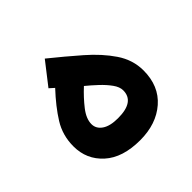

<svg xmlns="http://www.w3.org/2000/svg" viewBox="-127 -609 735 735"><g transform="rotate(-45 240.5 -241.5)"><path d="M151.9 -374 132.8 -391.1 203.1 -481.4Q263.7 -432.6 317.4 -385.7Q371.1 -338.9 404.8 -289.1Q438.5 -239.3 438.5 -182.1Q438.5 -98.1 383.3 -50Q328.1 -2 240.7 -2Q146 -2 94.5 -48.6Q43 -95.2 43 -166Q43 -225.6 73 -273.7Q103 -321.8 151.9 -374ZM329.6 -183.1Q329.6 -201.7 314.7 -222.4Q299.8 -243.2 277.8 -263.7Q255.9 -284.2 234.9 -301.3Q202.1 -271 177 -238.8Q151.9 -206.5 151.9 -177.7Q151.9 -152.8 174.6 -137.2Q197.3 -121.6 240.2 -121.6Q329.6 -121.6 329.6 -183.1Z"/></g></svg>

Font: Vazirmatn RD UI SemiBold
Style: Regular
Weight: 600
Designer: Saber Rastikerdar
Foundry: Saber Rastikerdar
Version: Version 33.003